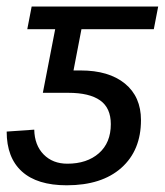

<svg xmlns="http://www.w3.org/2000/svg" viewBox="-25 -548 496 578"><path d="M177.7 -55.2Q236.8 -55.2 272.7 -86.7Q308.6 -118.2 308.6 -174.3Q308.6 -223.1 276.4 -245.8Q244.1 -268.6 180.7 -268.6H104L141.1 -460H57.1L70.3 -528.3H451.2L438 -460H220.2L196.3 -335.9H217.8Q302.7 -335.9 351.1 -296.4Q399.4 -256.8 399.4 -186.5Q399.4 -95.2 340.3 -42.7Q281.2 9.8 175.8 9.8Q86.9 9.8 41 -31.7Q-4.9 -73.2 -4.9 -151.9L78.1 -157.7Q79.1 -110.8 106.4 -83Q133.8 -55.2 177.7 -55.2Z"/></svg>

Font: Liberation Sans
Style: Italic
Weight: 400
Italic angle: -12°
Designer: Steve Matteson
Foundry: Ascender Corporation
Version: Version 2.1.5